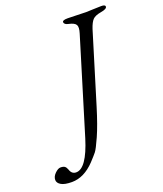

<svg xmlns="http://www.w3.org/2000/svg" viewBox="-287 -753 895 1054"><g transform="rotate(-20 160.5 -226.5)"><path d="M-10 158Q51 158 100 0L268 -551Q279 -586 270.5 -600.5Q262 -615 229 -622Q204 -627 204 -642Q204 -653 235 -653Q261 -653 291 -651.5Q321 -650 342 -650Q357 -650 380.5 -651.5Q404 -653 431 -653Q454 -653 454 -642Q454 -628 418 -622Q383 -616 369 -601.5Q355 -587 343 -551L218 -142Q188 -44 161.5 15.5Q135 75 123 90Q111 105 84 134Q21 200 -50 200Q-92 200 -112.5 188Q-133 176 -133 158Q-133 138 -115 120.5Q-97 103 -83 103Q-66 103 -58 109Q-50 115 -45 129Q-36 158 -10 158Z"/></g></svg>

Font: EB Garamond 12
Style: Italic
Weight: 400
Italic angle: -17°
Version: Version 0.016; ttfautohint (v1.8.4)